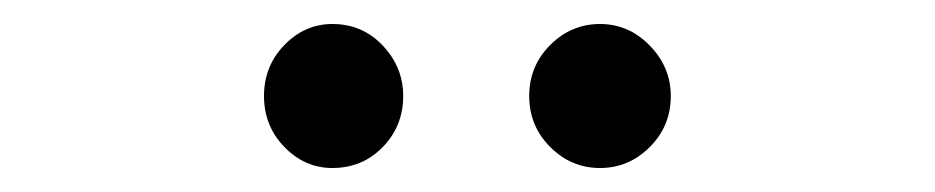

<svg xmlns="http://www.w3.org/2000/svg" viewBox="-20 -931 779 160"><path d="M480 -791Q456 -791 438.5 -808.5Q421 -826 421 -851Q421 -876 438.5 -893.5Q456 -911 480 -911Q504 -911 521.5 -893Q539 -875 539 -851Q539 -826 521.5 -808.5Q504 -791 480 -791ZM257 -791Q234 -791 217 -808.5Q200 -826 200 -851Q200 -876 217 -893.5Q234 -911 257 -911Q282 -911 299 -893Q316 -875 316 -851Q316 -826 299 -808.5Q282 -791 257 -791Z"/></svg>

Font: Zen Antique
Style: Regular
Weight: 400
Designer: Yoshimichi Ohira
Foundry: Positype
Version: Version 1.001